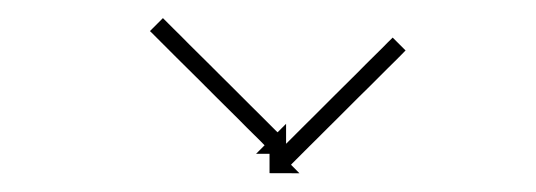

<svg xmlns="http://www.w3.org/2000/svg" viewBox="-20 -434 586 210"><path d="M422.2 -377.4C422.7 -377.8 423.2 -378.3 423.6 -378.8L409.5 -392.9C409.1 -392.5 408.6 -392 408.1 -391.5C406.8 -390.2 405.5 -388.9 404.1 -387.6C402.1 -385.5 400 -383.5 398 -381.4C395.3 -378.7 392.6 -376.1 389.9 -373.4C386.8 -370.3 383.6 -367.1 380.4 -364C376.9 -360.4 373.4 -356.9 369.9 -353.4C366.1 -349.7 362.3 -345.9 358.5 -342.1C354.6 -338.2 350.7 -334.4 346.8 -330.5C342.9 -326.6 339 -322.7 335.1 -318.8C331.4 -315.1 327.6 -311.3 323.8 -307.5C320.3 -304 316.7 -300.5 313.2 -297C310.1 -293.8 306.9 -290.7 303.7 -287.5C301.1 -284.9 298.4 -282.2 295.7 -279.5C293.6 -277.5 291.6 -275.4 289.5 -273.4C288.2 -272.1 286.9 -270.7 285.5 -269.4C285.1 -269 284.6 -268.5 284.1 -268L274.8 -277.3L274.8 -244.6L307.5 -244.5L298.3 -253.8C298.7 -254.3 299.2 -254.8 299.7 -255.3C301 -256.6 302.3 -257.9 303.6 -259.2C305.7 -261.3 307.8 -263.3 309.8 -265.4C312.5 -268 315.2 -270.7 317.8 -273.4C321 -276.5 324.2 -279.7 327.3 -282.8C330.9 -286.3 334.4 -289.9 337.9 -293.4C341.7 -297.1 345.5 -300.9 349.3 -304.7C353.2 -308.5 357 -312.4 360.9 -316.3C364.8 -320.2 368.7 -324.1 372.6 -328C376.4 -331.7 380.2 -335.5 384 -339.2C387.5 -342.8 391 -346.3 394.6 -349.8C397.7 -352.9 400.9 -356.1 404.1 -359.3C406.7 -361.9 409.4 -364.6 412.1 -367.2C414.1 -369.3 416.2 -371.3 418.3 -373.4C419.6 -374.7 420.9 -376 422.2 -377.4ZM159.6 -412.8C159.1 -413.3 158.6 -413.7 158.2 -414.2L144 -400C144.5 -399.6 145 -399.1 145.5 -398.6C146.8 -397.3 148.1 -396 149.4 -394.7C151.5 -392.6 153.6 -390.5 155.6 -388.5C158.3 -385.8 161 -383.2 163.6 -380.5C166.8 -377.4 170 -374.2 173.1 -371C176.7 -367.5 180.2 -364 183.7 -360.5C187.5 -356.7 191.3 -353 195.1 -349.2C198.9 -345.3 202.8 -341.4 206.7 -337.6C210.6 -333.7 214.5 -329.8 218.4 -325.9C222.2 -322.1 226 -318.4 229.8 -314.6C233.3 -311.1 236.8 -307.6 240.4 -304.1C243.5 -300.9 246.7 -297.8 249.8 -294.6C252.5 -292 255.2 -289.3 257.9 -286.6C259.9 -284.6 262 -282.5 264.1 -280.5C265.4 -279.1 266.7 -277.8 268 -276.5C268.5 -276 269 -275.6 269.4 -275.1L260.1 -265.8L292.9 -265.8L292.9 -298.6L283.6 -289.3C283.1 -289.7 282.6 -290.2 282.1 -290.7C280.8 -292 279.5 -293.3 278.2 -294.6C276.1 -296.7 274 -298.7 272 -300.8C269.3 -303.5 266.6 -306.1 264 -308.8C260.8 -311.9 257.6 -315.1 254.5 -318.2C250.9 -321.8 247.4 -325.3 243.9 -328.8C240.1 -332.6 236.3 -336.3 232.6 -340.1C228.7 -344 224.8 -347.8 220.9 -351.7C217 -355.6 213.1 -359.5 209.2 -363.4C205.4 -367.1 201.6 -370.9 197.8 -374.7C194.3 -378.2 190.8 -381.7 187.2 -385.2C184.1 -388.4 180.9 -391.5 177.8 -394.7C175.1 -397.3 172.4 -400 169.7 -402.7C167.7 -404.7 165.6 -406.8 163.6 -408.8C162.2 -410.1 160.9 -411.5 159.6 -412.8Z"/></svg>

Font: FRB American Cursive Just Arrows Semibold
Style: Italic
Weight: 600
Italic angle: -25°
Version: Version 2.0;Modular Font Editor K font №1